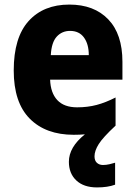

<svg xmlns="http://www.w3.org/2000/svg" viewBox="-20 -672 593 839"><path d="M393 11Q393 30 403.5 39.5Q414 49 430 49Q444 49 459 45.5Q474 42 483 39V135Q467 141 447 144Q427 147 404 147Q346 147 313.5 116.5Q281 86 281 35Q281 -29 351 -85Q328 -83 302 -83Q180 -83 110 -153.5Q40 -224 40 -364Q40 -508 105 -580Q170 -652 283 -652Q391 -652 453 -587.5Q515 -523 515 -402V-324H199Q201 -266 230.5 -234.5Q260 -203 317 -203Q363 -203 402.5 -213.5Q442 -224 485 -246V-123Q430 -72 411.5 -42.5Q393 -13 393 11ZM286 -537Q251 -537 228 -512Q205 -487 202 -431H368Q368 -479 347 -508Q326 -537 286 -537Z"/></svg>

Font: Noto Sans Telugu UI SemiCondensed ExtraBold
Style: Regular
Weight: 800
Width: 4
Designer: Jelle Bosma - Monotype Design Team
Foundry: Monotype Imaging Inc.
Version: Version 2.005; ttfautohint (v1.8.4.7-5d5b)